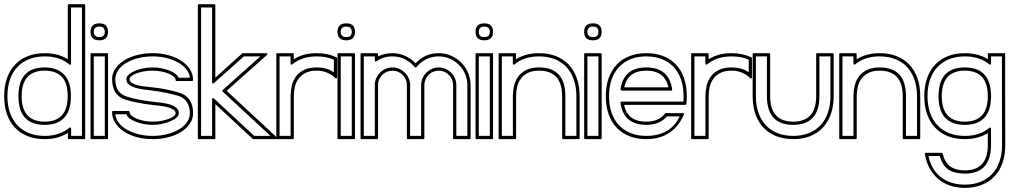

<svg xmlns="http://www.w3.org/2000/svg" viewBox="-26 -661 4887 927"><path d="M380.4 -640.6Q385.3 -640.6 385.3 -635.7V5.9Q385.3 10.7 380.4 10.7H306.6Q301.8 10.7 301.8 5.9V-19.5Q278.3 -4.4 250.7 3.2Q223.1 10.7 189.9 10.7Q145 10.7 108.9 -3.2Q72.8 -17.1 47.1 -43.9Q21.5 -70.8 7.8 -109.1Q-5.9 -147.5 -5.9 -196.8Q-5.9 -245.6 7.8 -283.9Q21.5 -322.3 46.9 -349.1Q72.3 -376 108.4 -390.1Q144.5 -404.3 189.9 -404.3Q254.9 -404.3 301.3 -375V-635.7Q301.3 -640.6 306.2 -640.6ZM272.5 -290Q244.1 -319.8 189.9 -319.8Q133.8 -319.8 106.2 -288.8Q78.6 -257.8 78.6 -196.8Q78.6 -134.8 106.7 -104.2Q134.8 -73.7 189.9 -73.7Q244.1 -73.7 272.5 -104Q300.8 -134.3 300.8 -196.8Q300.8 -260.3 272.5 -290ZM283.7 -300.8Q316.4 -266.6 316.4 -196.8Q316.4 -126.5 283.9 -92.3Q251.5 -58.1 189.9 -58.1Q63 -58.1 63 -196.8Q63 -335.4 189.9 -335.4Q250.5 -335.4 283.7 -300.8ZM316.9 -625V-353.5Q316.9 -350.1 314.2 -348.6Q311.5 -347.2 309.1 -349.6Q262.7 -388.7 189.9 -388.7Q147.9 -388.7 114.7 -375.5Q81.5 -362.3 58.1 -337.6Q34.7 -313 22.2 -277.3Q9.8 -241.7 9.8 -196.8Q9.8 -151.4 22.5 -115.7Q35.2 -80.1 58.6 -55.4Q82 -30.8 115.2 -17.8Q148.4 -4.9 189.9 -4.9Q261.2 -4.9 309.6 -44.4Q312 -46.9 314.7 -45.4Q317.4 -43.9 317.4 -40.5V-4.9H369.6V-625Z M490.7 -404.3Q495.6 -404.3 495.6 -399.4V5.9Q495.6 10.7 490.7 10.7H416Q411.1 10.7 411.1 5.9V-399.4Q411.1 -404.3 416 -404.3ZM453.6 -466.3Q411.1 -466.3 411.1 -507.3Q411.1 -548.3 453.6 -548.3Q495.6 -548.3 495.6 -507.3Q495.6 -466.3 453.6 -466.3ZM453.6 -481.9Q480 -481.9 480 -507.3Q480 -532.7 453.6 -532.7Q426.8 -532.7 426.8 -507.3Q426.8 -481.9 453.6 -481.9ZM426.8 -388.7V-4.9H480V-388.7Z M826.7 -270Q821.8 -270 821.8 -274.9Q821.8 -283.2 812.5 -291.3Q803.2 -299.3 787.8 -305.7Q772.5 -312 752.4 -315.9Q732.4 -319.8 710.9 -319.8Q689.5 -319.8 669.2 -316.4Q648.9 -313 633.5 -307.1Q618.2 -301.3 608.9 -293.9Q599.6 -286.6 599.6 -279.3Q599.6 -268.1 609.9 -261.2Q620.1 -254.4 636.5 -250Q652.8 -245.6 673.6 -243.2Q694.3 -240.7 714.8 -238.8Q749.5 -234.9 780.5 -228.5Q811.5 -222.2 841.3 -212.9Q906.2 -191.9 906.2 -114.3Q906.2 -86.9 890.9 -64.2Q875.5 -41.5 849.1 -24.7Q822.8 -7.8 787.1 1.5Q751.5 10.7 710.9 10.7Q669.9 10.7 634 1Q598.1 -8.8 571.8 -26.4Q545.4 -43.9 530.3 -67.9Q515.1 -91.8 515.1 -120.1Q515.1 -125 520 -125H594.7Q599.6 -125 599.6 -120.1Q599.6 -111.3 608.9 -103Q618.2 -94.7 633.8 -88.1Q649.4 -81.5 669.4 -77.6Q689.5 -73.7 710.9 -73.7Q731.4 -73.7 751.2 -77.1Q771 -80.6 786.6 -86.2Q802.2 -91.8 812 -99.1Q821.8 -106.4 821.8 -114.3Q821.8 -125 811.3 -131.8Q800.8 -138.7 784.4 -143.1Q768.1 -147.5 747.6 -149.9Q727.1 -152.3 706.5 -154.8Q672.9 -158.7 639.9 -165Q606.9 -171.4 579.1 -180.2Q515.1 -200.7 515.1 -279.3Q515.1 -305.7 530.3 -328.6Q545.4 -351.6 571.8 -368.4Q598.1 -385.3 634 -394.8Q669.9 -404.3 710.9 -404.3Q752.4 -404.3 788.1 -394.3Q823.7 -384.3 850.1 -366.9Q876.5 -349.6 891.4 -325.9Q906.2 -302.2 906.2 -274.9Q906.2 -270 901.4 -270ZM890.6 -285.6Q888.7 -307.1 874 -325.9Q859.4 -344.7 835.2 -358.6Q811 -372.6 779.3 -380.6Q747.6 -388.7 710.9 -388.7Q673.3 -388.7 640.4 -380.1Q607.4 -371.6 583 -356.9Q558.6 -342.3 544.7 -322.3Q530.8 -302.2 530.8 -279.3Q530.8 -212.4 584 -195.3Q641.6 -177.7 708 -170.4Q731 -168 753.9 -165Q776.9 -162.1 795.4 -156.2Q814 -150.4 825.7 -140.4Q837.4 -130.4 837.4 -114.3Q837.4 -103.5 826.4 -93.5Q815.4 -83.5 797.4 -75.7Q779.3 -67.9 756.8 -63Q734.4 -58.1 710.9 -58.1Q688 -58.1 666.3 -62.5Q644.5 -66.9 627.2 -74Q609.9 -81.1 598.4 -90.3Q586.9 -99.6 584.5 -109.4H530.8Q532.7 -87.4 547.6 -68.1Q562.5 -48.8 586.7 -34.9Q610.8 -21 642.8 -12.9Q674.8 -4.9 710.9 -4.9Q748 -4.9 780.8 -13.2Q813.5 -21.5 837.9 -36.1Q862.3 -50.8 876.5 -70.8Q890.6 -90.8 890.6 -114.3Q890.6 -146.5 876.5 -167.7Q862.3 -189 836.9 -197.8Q808.6 -206.1 777.1 -212.6Q745.6 -219.2 713.4 -223.1Q690.9 -225.6 668 -228.8Q645 -231.9 626.2 -237.8Q607.4 -243.7 595.7 -253.4Q584 -263.2 584 -279.3Q584 -289.6 594.7 -299.8Q605.5 -310.1 623 -317.9Q640.6 -325.7 663.6 -330.6Q686.5 -335.4 710.9 -335.4Q733.4 -335.4 754.9 -331.1Q776.4 -326.7 793.5 -319.8Q810.5 -313 822 -304Q833.5 -294.9 836.4 -285.6Z M1259.8 -404.3Q1263.7 -404.3 1264.6 -401.4Q1265.6 -398.4 1263.2 -396L1068.4 -222.7Q1091.8 -200.7 1116.5 -177.7Q1141.1 -154.8 1166.5 -131.3Q1203.1 -97.7 1240 -63.5Q1276.9 -29.3 1310.5 2.4Q1313 4.9 1312 7.8Q1311 10.7 1307.1 10.7H1195.3L1013.7 -158.2V5.9Q1013.7 10.7 1008.8 10.7H934.1Q929.2 10.7 929.2 5.9V-635.7Q929.2 -640.6 934.1 -640.6H1008.8Q1013.7 -640.6 1013.7 -635.7V-286.1Q1028.8 -299.8 1043.7 -313.2Q1058.6 -326.7 1074.2 -340.8Q1090.8 -356 1109.6 -372.8Q1128.4 -389.6 1145 -404.3ZM1151.4 -388.7Q1114.7 -356.4 1078.9 -324Q1043 -291.5 1006.3 -259.3Q1003.9 -256.8 1001 -258.1Q998 -259.3 998 -262.7V-625H944.8V-4.9H998V-182.6Q998 -186 1001 -187.3Q1003.9 -188.5 1006.3 -186L1201.7 -4.9H1279.8Q1221.7 -59.1 1164.3 -112.1Q1106.9 -165 1048.8 -219.2Q1047.4 -220.7 1047.1 -222.7Q1046.9 -224.6 1048.8 -226.1L1231 -388.7Z M1387.2 -404.3Q1392.1 -404.3 1392.1 -399.4L1392.6 -375Q1438.5 -404.3 1503.4 -404.3Q1529.3 -404.3 1553 -399.4Q1576.7 -394.5 1598.6 -384.3Q1601.6 -383.3 1601.6 -379.9V-287.1Q1601.6 -283.7 1598.6 -282.5Q1595.7 -281.2 1593.3 -283.7Q1555.7 -319.8 1503.4 -319.8Q1470.2 -319.8 1449 -308.8Q1427.7 -297.9 1415 -280.3Q1402.3 -262.7 1397.5 -240.7Q1392.6 -218.8 1392.6 -196.8V5.9Q1392.6 10.7 1387.7 10.7H1313Q1308.1 10.7 1308.1 5.9V-399.4Q1308.1 -404.3 1313 -404.3ZM1323.7 -388.7V-4.9H1377V-196.8Q1377 -221.7 1382.6 -246.3Q1388.2 -271 1402.3 -290.8Q1416.5 -310.5 1441.2 -323Q1465.8 -335.4 1503.4 -335.4Q1553.7 -335.4 1585.9 -311.5V-373Q1567.4 -380.9 1547.1 -384.8Q1526.9 -388.7 1503.4 -388.7Q1431.2 -388.7 1384.8 -350.1Q1382.3 -347.7 1379.6 -349.1Q1377 -350.6 1377 -354L1376.5 -388.7Z M1683.1 -404.3Q1688 -404.3 1688 -399.4V5.9Q1688 10.7 1683.1 10.7H1608.4Q1603.5 10.7 1603.5 5.9V-399.4Q1603.5 -404.3 1608.4 -404.3ZM1646 -466.3Q1603.5 -466.3 1603.5 -507.3Q1603.5 -548.3 1646 -548.3Q1688 -548.3 1688 -507.3Q1688 -466.3 1646 -466.3ZM1646 -481.9Q1672.4 -481.9 1672.4 -507.3Q1672.4 -532.7 1646 -532.7Q1619.1 -532.7 1619.1 -507.3Q1619.1 -481.9 1646 -481.9ZM1619.1 -388.7V-4.9H1672.4V-388.7Z M1868.7 -404.3Q1900.9 -404.3 1929.2 -391.6Q1957.5 -378.9 1980.5 -355.5Q2025.9 -404.3 2092.3 -404.3Q2123.5 -404.3 2151.6 -392.1Q2179.7 -379.9 2200.7 -358.9Q2221.7 -337.9 2233.9 -309.8Q2246.1 -281.7 2246.1 -250.5V5.9Q2246.1 10.7 2241.2 10.7H2166.5Q2161.6 10.7 2161.6 5.9V-250.5Q2161.6 -264.2 2156.2 -276.9Q2150.9 -289.6 2141.4 -299.1Q2131.8 -308.6 2119.1 -314.2Q2106.4 -319.8 2092.3 -319.8Q2078.1 -319.8 2065.4 -314.5Q2052.7 -309.1 2043.2 -299.6Q2033.7 -290 2028.3 -277.3Q2022.9 -264.6 2022.9 -250.5V5.9Q2022.9 10.7 2018.1 10.7H1943.4Q1938.5 10.7 1938.5 5.9V-250.5Q1938.5 -264.2 1933.1 -276.9Q1927.7 -289.6 1918.2 -299.1Q1908.7 -308.6 1896 -314.2Q1883.3 -319.8 1868.7 -319.8Q1854.5 -319.8 1841.8 -314.5Q1829.1 -309.1 1819.6 -299.6Q1810.1 -290 1804.7 -277.3Q1799.3 -264.6 1799.3 -250.5V5.9Q1799.3 10.7 1794.4 10.7H1719.7Q1714.8 10.7 1714.8 5.9V-399.4Q1714.8 -404.3 1719.7 -404.3H1794.4Q1799.3 -404.3 1799.3 -399.4V-388.7Q1830.6 -404.3 1868.7 -404.3ZM1868.7 -388.7Q1825.7 -388.7 1791.5 -365.2Q1789.1 -363.3 1786.4 -364.5Q1783.7 -365.7 1783.7 -369.1V-388.7H1730.5V-4.9H1783.7V-250.5Q1783.7 -268.1 1790.5 -283.4Q1797.4 -298.8 1808.8 -310.3Q1820.3 -321.8 1835.7 -328.6Q1851.1 -335.4 1868.7 -335.4Q1886.2 -335.4 1901.9 -328.4Q1917.5 -321.3 1929.2 -309.6Q1940.9 -297.9 1947.5 -282.5Q1954.1 -267.1 1954.1 -250.5V-4.9H2007.3V-250.5Q2007.3 -268.1 2014.2 -283.4Q2021 -298.8 2032.5 -310.3Q2043.9 -321.8 2059.3 -328.6Q2074.7 -335.4 2092.3 -335.4Q2109.9 -335.4 2125.5 -328.4Q2141.1 -321.3 2152.6 -309.6Q2164.1 -297.9 2170.7 -282.5Q2177.2 -267.1 2177.2 -250.5V-4.9H2230.5V-250.5Q2230.5 -278.8 2219.5 -304Q2208.5 -329.1 2189.7 -347.9Q2170.9 -366.7 2145.8 -377.7Q2120.6 -388.7 2092.3 -388.7Q2027.8 -388.7 1984.4 -336.9Q1982.9 -335 1980.5 -335Q1978 -335 1976.6 -336.9Q1932.1 -388.7 1868.7 -388.7Z M2349.6 -404.3Q2354.5 -404.3 2354.5 -399.4V5.9Q2354.5 10.7 2349.6 10.7H2274.9Q2270 10.7 2270 5.9V-399.4Q2270 -404.3 2274.9 -404.3ZM2312.5 -466.3Q2270 -466.3 2270 -507.3Q2270 -548.3 2312.5 -548.3Q2354.5 -548.3 2354.5 -507.3Q2354.5 -466.3 2312.5 -466.3ZM2312.5 -481.9Q2338.9 -481.9 2338.9 -507.3Q2338.9 -532.7 2312.5 -532.7Q2285.6 -532.7 2285.6 -507.3Q2285.6 -481.9 2312.5 -481.9ZM2285.6 -388.7V-4.9H2338.9V-388.7Z M2460.4 -404.3Q2465.3 -404.3 2465.3 -399.4L2465.8 -375Q2511.7 -404.3 2576.7 -404.3Q2622.1 -404.3 2658.4 -389.9Q2694.8 -375.5 2720.2 -348.6Q2745.6 -321.8 2759 -283.4Q2772.5 -245.1 2772.5 -196.8V5.9Q2772.5 10.7 2767.6 10.7H2692.9Q2688 10.7 2688 5.9V-196.8Q2688 -258.8 2659.7 -289.3Q2631.3 -319.8 2576.7 -319.8Q2543.5 -319.8 2522.2 -308.8Q2501 -297.9 2488.3 -280.3Q2475.6 -262.7 2470.7 -240.7Q2465.8 -218.8 2465.8 -196.8V5.9Q2465.8 10.7 2460.9 10.7H2386.2Q2381.3 10.7 2381.3 5.9V-399.4Q2381.3 -404.3 2386.2 -404.3ZM2397 -388.7V-4.9H2450.2V-196.8Q2450.2 -221.7 2455.8 -246.3Q2461.4 -271 2475.6 -290.8Q2489.7 -310.5 2514.4 -323Q2539.1 -335.4 2576.7 -335.4Q2639.6 -335.4 2671.6 -301Q2703.6 -266.6 2703.6 -196.8V-4.9H2756.8V-196.8Q2756.8 -241.2 2744.4 -276.9Q2731.9 -312.5 2708.7 -337.4Q2685.5 -362.3 2652.1 -375.5Q2618.7 -388.7 2576.7 -388.7Q2504.4 -388.7 2458 -350.1Q2455.6 -347.7 2452.9 -349.1Q2450.2 -350.6 2450.2 -354L2449.7 -388.7Z M2874 -404.3Q2878.9 -404.3 2878.9 -399.4V5.9Q2878.9 10.7 2874 10.7H2799.3Q2794.4 10.7 2794.4 5.9V-399.4Q2794.4 -404.3 2799.3 -404.3ZM2836.9 -466.3Q2794.4 -466.3 2794.4 -507.3Q2794.4 -548.3 2836.9 -548.3Q2878.9 -548.3 2878.9 -507.3Q2878.9 -466.3 2836.9 -466.3ZM2836.9 -481.9Q2863.3 -481.9 2863.3 -507.3Q2863.3 -532.7 2836.9 -532.7Q2810.1 -532.7 2810.1 -507.3Q2810.1 -481.9 2836.9 -481.9ZM2810.1 -388.7V-4.9H2863.3V-388.7Z M3094.7 -404.3Q3140.1 -404.3 3176.3 -390.1Q3212.4 -376 3237.8 -349.1Q3263.2 -322.3 3276.6 -283.9Q3290 -245.6 3290 -196.8Q3290 -187.5 3289.6 -178.2Q3289.1 -168.9 3288.1 -159.2Q3287.1 -154.8 3283.2 -154.8H2987.3Q2995.6 -113.3 3022.7 -93.5Q3049.8 -73.7 3094.7 -73.7Q3124.5 -73.7 3147.5 -83.5Q3170.4 -93.3 3184.6 -112.8Q3185.1 -113.8 3186.3 -114.3Q3187.5 -114.7 3188.5 -114.7H3271.5Q3274.4 -114.7 3275.6 -112.5Q3276.9 -110.4 3275.9 -107.9Q3250.5 -48.8 3204.3 -19Q3158.2 10.7 3094.7 10.7Q3049.8 10.7 3013.7 -3.2Q2977.5 -17.1 2951.9 -43.9Q2926.3 -70.8 2912.6 -109.1Q2898.9 -147.5 2898.9 -196.8Q2898.9 -245.6 2912.6 -283.9Q2926.3 -322.3 2951.7 -349.1Q2977.1 -376 3013.2 -390.1Q3049.3 -404.3 3094.7 -404.3ZM3201.2 -239.3Q3192.9 -278.8 3166.5 -299.3Q3140.1 -319.8 3094.7 -319.8Q3048.8 -319.8 3022.5 -299.3Q2996.1 -278.8 2987.8 -239.3ZM2969.7 -229Q2977.1 -281.7 3008.1 -308.6Q3039.1 -335.4 3094.7 -335.4Q3149.9 -335.4 3180.9 -308.6Q3211.9 -281.7 3219.2 -229Q3219.7 -226.6 3218.3 -225.1Q3216.8 -223.6 3214.4 -223.6H2974.6ZM3094.7 -388.7Q3052.7 -388.7 3019.5 -375.5Q2986.3 -362.3 2962.9 -337.6Q2939.5 -313 2927 -277.3Q2914.6 -241.7 2914.6 -196.8Q2914.6 -151.4 2927.2 -115.7Q2939.9 -80.1 2963.4 -55.4Q2986.8 -30.8 3020 -17.8Q3053.2 -4.9 3094.7 -4.9Q3151.4 -4.9 3192.4 -28.3Q3233.4 -51.8 3255.4 -99.1H3193.8Q3178.2 -79.6 3152.3 -68.8Q3126.5 -58.1 3094.7 -58.1Q3040 -58.1 3008.5 -84.5Q2977.1 -110.8 2969.7 -165Q2969.2 -167.5 2970.7 -168.9Q2972.2 -170.4 2974.6 -170.4H3273.4Q3273.9 -177.2 3274.2 -183.6Q3274.4 -189.9 3274.4 -196.8Q3274.4 -241.7 3262 -277.3Q3249.5 -313 3226.3 -337.6Q3203.1 -362.3 3169.9 -375.5Q3136.7 -388.7 3094.7 -388.7Z M3390.1 -404.3Q3395 -404.3 3395 -399.4L3395.5 -375Q3441.4 -404.3 3506.3 -404.3Q3532.2 -404.3 3555.9 -399.4Q3579.6 -394.5 3601.6 -384.3Q3604.5 -383.3 3604.5 -379.9V-287.1Q3604.5 -283.7 3601.6 -282.5Q3598.6 -281.2 3596.2 -283.7Q3558.6 -319.8 3506.3 -319.8Q3473.1 -319.8 3451.9 -308.8Q3430.7 -297.9 3418 -280.3Q3405.3 -262.7 3400.4 -240.7Q3395.5 -218.8 3395.5 -196.8V5.9Q3395.5 10.7 3390.6 10.7H3315.9Q3311 10.7 3311 5.9V-399.4Q3311 -404.3 3315.9 -404.3ZM3326.7 -388.7V-4.9H3379.9V-196.8Q3379.9 -221.7 3385.5 -246.3Q3391.1 -271 3405.3 -290.8Q3419.4 -310.5 3444.1 -323Q3468.8 -335.4 3506.3 -335.4Q3556.6 -335.4 3588.9 -311.5V-373Q3570.3 -380.9 3550 -384.8Q3529.8 -388.7 3506.3 -388.7Q3434.1 -388.7 3387.7 -350.1Q3385.3 -347.7 3382.6 -349.1Q3379.9 -350.6 3379.9 -354L3379.4 -388.7Z M3999 -196.8Q3999 -147.5 3985.1 -109.1Q3971.2 -70.8 3945.8 -43.9Q3920.4 -17.1 3884.3 -3.2Q3848.1 10.7 3803.7 10.7Q3758.8 10.7 3722.7 -3.2Q3686.5 -17.1 3660.9 -43.9Q3635.3 -70.8 3621.6 -109.1Q3607.9 -147.5 3607.9 -196.8V-399.4Q3607.9 -404.3 3612.8 -404.3H3687.5Q3692.4 -404.3 3692.4 -399.4V-196.8Q3692.4 -134.8 3720.5 -104.2Q3748.5 -73.7 3803.7 -73.7Q3857.9 -73.7 3886.2 -104Q3914.6 -134.3 3914.6 -196.8V-399.4Q3914.6 -404.3 3919.4 -404.3H3994.1Q3999 -404.3 3999 -399.4ZM3983.4 -388.7H3930.2V-196.8Q3930.2 -126.5 3897.7 -92.3Q3865.2 -58.1 3803.7 -58.1Q3676.8 -58.1 3676.8 -196.8V-388.7H3623.5V-196.8Q3623.5 -151.4 3636.2 -115.7Q3648.9 -80.1 3672.4 -55.4Q3695.8 -30.8 3729 -17.8Q3762.2 -4.9 3803.7 -4.9Q3844.7 -4.9 3877.9 -17.8Q3911.1 -30.8 3934.6 -55.4Q3958 -80.1 3970.7 -115.7Q3983.4 -151.4 3983.4 -196.8Z M4105 -404.3Q4109.9 -404.3 4109.9 -399.4L4110.4 -375Q4156.2 -404.3 4221.2 -404.3Q4266.6 -404.3 4303 -389.9Q4339.4 -375.5 4364.7 -348.6Q4390.1 -321.8 4403.6 -283.4Q4417 -245.1 4417 -196.8V5.9Q4417 10.7 4412.1 10.7H4337.4Q4332.5 10.7 4332.5 5.9V-196.8Q4332.5 -258.8 4304.2 -289.3Q4275.9 -319.8 4221.2 -319.8Q4188 -319.8 4166.7 -308.8Q4145.5 -297.9 4132.8 -280.3Q4120.1 -262.7 4115.2 -240.7Q4110.4 -218.8 4110.4 -196.8V5.9Q4110.4 10.7 4105.5 10.7H4030.8Q4025.9 10.7 4025.9 5.9V-399.4Q4025.9 -404.3 4030.8 -404.3ZM4041.5 -388.7V-4.9H4094.7V-196.8Q4094.7 -221.7 4100.3 -246.3Q4106 -271 4120.1 -290.8Q4134.3 -310.5 4158.9 -323Q4183.6 -335.4 4221.2 -335.4Q4284.2 -335.4 4316.2 -301Q4348.1 -266.6 4348.1 -196.8V-4.9H4401.4V-196.8Q4401.4 -241.2 4388.9 -276.9Q4376.5 -312.5 4353.3 -337.4Q4330.1 -362.3 4296.6 -375.5Q4263.2 -388.7 4221.2 -388.7Q4148.9 -388.7 4102.5 -350.1Q4100.1 -347.7 4097.4 -349.1Q4094.7 -350.6 4094.7 -354L4094.2 -388.7Z M4632.3 -404.3Q4664.1 -404.3 4692.1 -397Q4720.2 -389.6 4743.2 -375.5V-399.4Q4743.2 -404.3 4748 -404.3H4822.3Q4827.1 -404.3 4827.1 -399.4V-196.8L4827.6 38.6Q4827.6 87.4 4814 126Q4800.3 164.6 4774.9 191.2Q4749.5 217.8 4713.4 231.9Q4677.2 246.1 4632.3 246.1Q4593.8 246.1 4561.3 235.1Q4528.8 224.1 4503.9 203.1Q4479 182.1 4462.4 151.6Q4445.8 121.1 4439.5 82.5Q4439 80.1 4440.4 78.4Q4441.9 76.7 4444.3 76.7H4520.5Q4524.4 76.7 4525.4 80.6Q4535.2 122.6 4561.5 142.1Q4587.9 161.6 4632.3 161.6Q4687 161.6 4715.1 131.1Q4743.2 100.6 4743.2 38.6V-18.6Q4696.8 10.7 4632.3 10.7Q4587.4 10.7 4551.3 -3.2Q4515.1 -17.1 4489.5 -43.9Q4463.9 -70.8 4450.2 -109.1Q4436.5 -147.5 4436.5 -196.8Q4436.5 -245.6 4450.2 -283.9Q4463.9 -322.3 4489.3 -349.1Q4514.6 -376 4550.8 -390.1Q4586.9 -404.3 4632.3 -404.3ZM4743.2 -202.6Q4741.7 -261.7 4713.6 -290.8Q4685.5 -319.8 4632.3 -319.8Q4576.2 -319.8 4548.6 -288.8Q4521 -257.8 4521 -196.8Q4521 -134.8 4549.1 -104.2Q4577.1 -73.7 4632.3 -73.7Q4685.1 -73.7 4713.4 -102.3Q4741.7 -130.9 4743.2 -191.4ZM4758.8 -191.4Q4757.3 -123 4724.9 -90.6Q4692.4 -58.1 4632.3 -58.1Q4505.4 -58.1 4505.4 -196.8Q4505.4 -335.4 4632.3 -335.4Q4755.9 -335.4 4758.8 -202.6ZM4632.3 -388.7Q4590.3 -388.7 4557.1 -375.5Q4523.9 -362.3 4500.5 -337.6Q4477.1 -313 4464.6 -277.3Q4452.1 -241.7 4452.1 -196.8Q4452.1 -151.4 4464.8 -115.7Q4477.5 -80.1 4501 -55.4Q4524.4 -30.8 4557.6 -17.8Q4590.8 -4.9 4632.3 -4.9Q4704.6 -4.9 4751 -43.9Q4753.4 -46.4 4756.1 -44.9Q4758.8 -43.5 4758.8 -40V38.6Q4758.8 177.2 4632.3 177.2Q4582.5 177.2 4552.7 157.2Q4522.9 137.2 4511.7 92.3H4457Q4463.4 125 4478.5 150.6Q4493.7 176.3 4516.4 194.1Q4539.1 211.9 4568.4 221.2Q4597.7 230.5 4632.3 230.5Q4673.8 230.5 4707 217.3Q4740.2 204.1 4763.7 179.4Q4787.1 154.8 4799.6 119.1Q4812 83.5 4812 38.6L4811.5 -196.8V-388.7H4758.8V-354Q4758.8 -350.6 4756.1 -349.1Q4753.4 -347.7 4751 -350.1Q4703.6 -388.7 4632.3 -388.7Z"/></svg>

Font: Fibel Sued Kontur LRS
Style: Regular
Weight: 400
Designer: Peter Wiegel
Foundry: Peter Wiegel
Version: Version 000.000